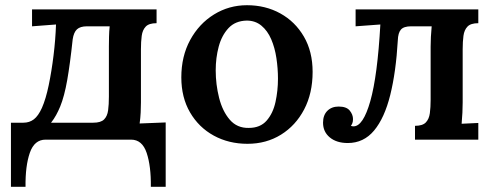

<svg xmlns="http://www.w3.org/2000/svg" viewBox="-20 -536 1899 737"><path d="M22 181V-65H70Q93 -65 110 -78Q127 -91 141 -122Q156 -156 167 -209Q178 -262 185.5 -323Q193 -384 195 -442L103 -435V-500H581V-447Q552 -447 539.5 -434Q527 -421 524 -398.5Q521 -376 521 -347V-143Q521 -126 520 -104.5Q519 -83 516 -62L616 -66V181H559Q560 102 543 51Q526 0 483 0H155Q112 0 94.5 50.5Q77 101 78 181ZM176 -65H338Q367 -65 379.5 -77.5Q392 -90 395 -112.5Q398 -135 398 -165V-358Q398 -374 398.5 -395Q399 -416 401 -435H314Q288 -435 275.5 -423.5Q263 -412 259 -385Q249 -291 238 -228.5Q227 -166 211 -127Q204 -110 195.5 -94.5Q187 -79 176 -65Z M930 16Q858 16 800.5 -15.5Q743 -47 709.5 -104.5Q676 -162 676 -239Q676 -320 710 -382.5Q744 -445 801.5 -480.5Q859 -516 928 -516Q999 -516 1056 -484.5Q1113 -453 1146.5 -395.5Q1180 -338 1180 -260Q1180 -178 1147.5 -116Q1115 -54 1058.5 -19Q1002 16 930 16ZM935 -45Q979 -45 1003.5 -73Q1028 -101 1037.5 -144.5Q1047 -188 1047 -234Q1047 -273 1041 -313Q1035 -353 1021 -385.5Q1007 -418 983.5 -437.5Q960 -457 927 -457Q883 -456 857 -428Q831 -400 819.5 -357Q808 -314 808 -266Q808 -212 821 -160.5Q834 -109 862 -76.5Q890 -44 935 -45Z M1315 13Q1272 13 1246 -8.5Q1220 -30 1220 -65Q1220 -94 1236.5 -110.5Q1253 -127 1280 -127Q1310 -127 1322.5 -111.5Q1335 -96 1335 -79Q1335 -69 1332.5 -63Q1330 -57 1327 -53Q1331 -51 1337 -51Q1374 -51 1401.5 -148Q1429 -245 1440 -442L1345 -435V-500H1816V-447Q1787 -447 1774.5 -434Q1762 -421 1759 -398.5Q1756 -376 1756 -347V-143Q1756 -126 1755 -104Q1754 -82 1752 -61L1816 -64V0H1573V-53Q1602 -53 1614.5 -66Q1627 -79 1630 -101.5Q1633 -124 1633 -153V-357Q1633 -374 1634 -394.5Q1635 -415 1637 -435H1558Q1530 -435 1519 -422.5Q1508 -410 1507 -381Q1500 -260 1478 -171.5Q1456 -83 1416 -35Q1376 13 1315 13Z"/></svg>

Font: Lora SemiBold
Style: Regular
Weight: 600
Designer: Olga Karpushina, Alexei Vanyashin (Cyrillic)
Foundry: Cyreal
Version: Version 3.011; ttfautohint (v1.8.4.7-5d5b)